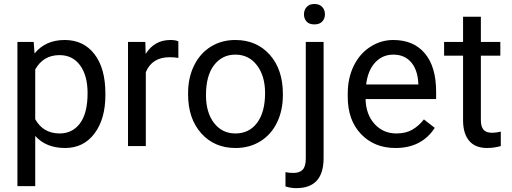

<svg xmlns="http://www.w3.org/2000/svg" viewBox="-20 -741 2595 974"><path d="M514.6 -258.3Q514.6 -137.7 459.5 -64Q404.3 9.8 310.1 9.8Q213.9 9.8 158.7 -51.3V203.1H68.4V-528.3H150.9L155.3 -469.7Q210.4 -538.1 308.6 -538.1Q403.8 -538.1 459.2 -466.3Q514.6 -394.5 514.6 -266.6ZM424.3 -268.6Q424.3 -357.9 386.2 -409.7Q348.1 -461.4 281.7 -461.4Q199.7 -461.4 158.7 -388.7V-136.2Q199.2 -64 282.7 -64Q347.7 -64 386 -115.5Q424.3 -167 424.3 -268.6Z M884.8 -447.3Q864.3 -450.7 840.3 -450.7Q751.5 -450.7 719.7 -375V0H629.4V-528.3H717.3L718.8 -467.3Q763.2 -538.1 844.7 -538.1Q871.1 -538.1 884.8 -531.2Z M934.1 -269Q934.1 -346.7 964.6 -408.7Q995.1 -470.7 1049.6 -504.4Q1104 -538.1 1173.8 -538.1Q1281.7 -538.1 1348.4 -463.4Q1415 -388.7 1415 -264.6V-258.3Q1415 -181.2 1385.5 -119.9Q1356 -58.6 1301 -24.4Q1246.1 9.8 1174.8 9.8Q1067.4 9.8 1000.7 -64.9Q934.1 -139.6 934.1 -262.7ZM1024.9 -258.3Q1024.9 -170.4 1065.7 -117.2Q1106.4 -64 1174.8 -64Q1243.7 -64 1284.2 -117.9Q1324.7 -171.9 1324.7 -269Q1324.7 -356 1283.4 -409.9Q1242.2 -463.9 1173.8 -463.9Q1106.9 -463.9 1065.9 -410.6Q1024.9 -357.4 1024.9 -258.3Z M1621.6 -528.3V61Q1621.6 213.4 1483.4 213.4Q1453.6 213.4 1428.2 204.6V132.3Q1443.8 136.2 1469.2 136.2Q1499.5 136.2 1515.4 119.9Q1531.2 103.5 1531.2 63V-528.3ZM1522 -668.5Q1522 -689.9 1535.4 -705.3Q1548.8 -720.7 1574.7 -720.7Q1601.1 -720.7 1614.7 -705.6Q1628.4 -690.4 1628.4 -668.5Q1628.4 -646.5 1614.7 -631.8Q1601.1 -617.2 1574.7 -617.2Q1548.3 -617.2 1535.2 -631.8Q1522 -646.5 1522 -668.5Z M1986.3 9.8Q1878.9 9.8 1811.5 -60.8Q1744.1 -131.3 1744.1 -249.5V-266.1Q1744.1 -344.7 1774.2 -406.5Q1804.2 -468.3 1858.2 -503.2Q1912.1 -538.1 1975.1 -538.1Q2078.1 -538.1 2135.3 -470.2Q2192.4 -402.3 2192.4 -275.9V-238.3H1834.5Q1836.4 -160.2 1880.1 -112.1Q1923.8 -64 1991.2 -64Q2039.1 -64 2072.3 -83.5Q2105.5 -103 2130.4 -135.3L2185.5 -92.3Q2119.1 9.8 1986.3 9.8ZM1975.1 -463.9Q1920.4 -463.9 1883.3 -424.1Q1846.2 -384.3 1837.4 -312.5H2102.1V-319.3Q2098.1 -388.2 2064.9 -426Q2031.7 -463.9 1975.1 -463.9Z M2419.4 -656.2V-528.3H2518.1V-458.5H2419.4V-130.9Q2419.4 -99.1 2432.6 -83.3Q2445.8 -67.4 2477.5 -67.4Q2493.2 -67.4 2520.5 -73.2V0Q2484.9 9.8 2451.2 9.8Q2390.6 9.8 2359.9 -26.9Q2329.1 -63.5 2329.1 -130.9V-458.5H2232.9V-528.3H2329.1V-656.2Z"/></svg>

Font: TypoPRO Roboto
Style: Regular
Weight: 400
Designer: Google
Version: Version 2.136; 2016